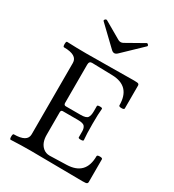

<svg xmlns="http://www.w3.org/2000/svg" viewBox="-211 -1011 1025 1132"><g transform="rotate(30 301.5 -445.0)"><path d="M34.2 0ZM462.9 -876.5 335.9 -754.9Q324.7 -744.1 314.5 -744.1Q303.7 -744.1 293 -754.9L166 -876.5Q164.1 -878.4 164.1 -881.3Q164.1 -884.3 168 -888.4Q171.9 -892.6 176.3 -892.6Q178.2 -892.6 180.2 -891.6L297.9 -823.7Q305.7 -819.3 314.5 -819.3Q322.8 -819.3 331.1 -823.7L451.2 -891.6Q452.1 -892.1 453.6 -892.1Q457.5 -892.1 461.2 -887.7Q464.8 -883.3 464.6 -880.6Q464.4 -877.9 462.9 -876.5ZM132.3 -86.4V-572.3Q132.3 -626 41 -626Q34.2 -626 34.2 -644.5Q34.2 -663.1 41 -663.1Q109.4 -660.2 173.1 -660.2Q236.8 -660.2 344.2 -661.6Q451.7 -663.1 496.6 -663.1Q521.5 -663.1 526.6 -659.7Q531.7 -656.2 531.7 -649.9V-493.2Q531.7 -484.9 513.4 -484.9Q495.1 -484.9 495.1 -493.2Q495.1 -623 369.1 -626L230.5 -629.4Q210.4 -629.9 210.4 -606V-346.2Q210.4 -330.1 224.1 -330.1H324.7Q362.8 -330.1 372.3 -344.2Q381.8 -358.4 381.8 -387.2V-423.3Q381.8 -429.7 398.9 -429.9Q416 -430.2 416 -423.3Q412.1 -388.7 412.1 -318.8Q412.1 -249 416 -210Q416 -203.6 398.9 -203.4Q381.8 -203.1 381.8 -210V-250Q381.8 -271 372.3 -283.7Q362.8 -296.4 324.7 -296.4H222.7Q210.4 -296.4 210.4 -281.2V-127.9Q210.4 -72.8 242.2 -45.9Q260.7 -30.3 286.6 -30.3L401.4 -33.7Q527.8 -37.6 527.8 -166Q527.8 -174.3 546.1 -174.3Q564.5 -174.3 564.5 -166V-11.2Q564.5 1 550.8 2.4Q543 3.4 528.8 3.4Q472.2 3.4 355.2 1.7Q238.3 0 175.3 0Q112.3 0 41 3.4Q34.2 3.4 34.2 -14.9Q34.2 -33.2 41 -33.7Q132.3 -33.7 132.3 -86.4Z"/></g></svg>

Font: Junicode
Style: Regular
Weight: 400
Designer: Peter S. Baker
Foundry: Briery Creek Software
Version: Version 0.7.2